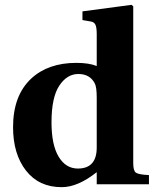

<svg xmlns="http://www.w3.org/2000/svg" viewBox="-20 -762 645 794"><path d="M34 -236Q34 -367 109 -437Q179 -502 296 -502Q348 -502 380 -489V-621Q380 -649 374.5 -660Q369 -671 356 -673L321 -679V-715L524 -742L531 -736V-87Q531 -56 542 -48Q553 -40 596 -38V0H380V-50Q302 12 235 12Q141 12 87.5 -56.5Q34 -125 34 -236ZM193 -256Q193 -163 222.5 -114Q252 -65 302 -65Q380 -65 380 -152V-358Q380 -402 372 -417Q352 -456 304 -456Q257 -456 225 -407.5Q193 -359 193 -256Z"/></svg>

Font: Heuristica
Style: Bold
Weight: 700
Version: Version 1.0.2